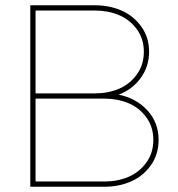

<svg xmlns="http://www.w3.org/2000/svg" viewBox="-20 -710 678 730"><path d="M95.2 -689.9H341.8Q396 -689.9 441.9 -669.9Q487.8 -649.9 517.3 -608.9Q546.9 -567.9 546.9 -513.2Q546.9 -457.5 515.1 -413.6Q483.4 -369.6 431.2 -350.1Q497.6 -336.9 540.3 -290.5Q583 -244.1 583 -178.2Q583 -123 553.5 -81.5Q523.9 -40 478 -20Q432.1 0 377.9 0H95.2ZM115.2 -355H341.8Q390.6 -355 431.9 -372.3Q473.1 -389.6 500 -426.5Q526.9 -463.4 526.9 -513.2Q526.9 -562.5 500 -599.1Q473.1 -635.7 431.9 -652.8Q390.6 -669.9 341.8 -669.9H115.2ZM115.2 -20H377.9Q426.8 -20 468 -37.4Q509.3 -54.7 536.1 -91.6Q563 -128.4 563 -178.2Q563 -227.5 536.1 -264.2Q509.3 -300.8 468 -317.9Q426.8 -335 377.9 -335H115.2Z"/></svg>

Font: Genome Thin
Style: Regular
Weight: 250
Designer: Alfredo Marco Pradil
Version: Version 1.001